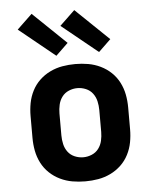

<svg xmlns="http://www.w3.org/2000/svg" viewBox="-55 -819 709 874"><g transform="rotate(-5 300.0 -382.5)"><path d="M300 8Q270 8 241 3Q212 -2 185 -15Q158 -28 136.5 -48.5Q115 -69 101.5 -95.5Q88 -122 82.5 -151Q77 -180 77 -210V-310Q77 -340 82.5 -369Q88 -398 101.5 -424.5Q115 -451 136.5 -471.5Q158 -492 185 -505Q212 -518 241 -523Q270 -528 300 -528Q330 -528 359 -523Q388 -518 415 -505Q442 -492 463.5 -471.5Q485 -451 498.5 -424.5Q512 -398 517.5 -369Q523 -340 523 -310V-210Q523 -180 517.5 -151Q512 -122 498.5 -95.5Q485 -69 463.5 -48.5Q442 -28 415 -15Q388 -2 359 3Q330 8 300 8ZM300 -102Q320 -102 339 -110Q358 -118 370 -134Q382 -150 386.5 -170Q391 -190 391 -210V-310Q391 -330 386.5 -350Q382 -370 370 -386Q358 -402 339 -410Q320 -418 300 -418Q280 -418 261 -410Q242 -402 230 -386Q218 -370 213.5 -350Q209 -330 209 -310V-210Q209 -190 213.5 -170Q218 -150 230 -134Q242 -118 261 -110Q280 -102 300 -102ZM413 -573 248 -707 317 -773 469 -627ZM218 -573 53 -707 122 -773 274 -627Z"/></g></svg>

Font: Iosevka Etoile Extrabold
Style: Regular
Weight: 800
Designer: Belleve Invis
Foundry: Belleve Invis
Version: Version 22.1.2; ttfautohint (v1.8.4)